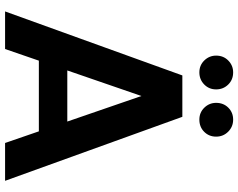

<svg xmlns="http://www.w3.org/2000/svg" viewBox="-111 -827 938 756"><g transform="rotate(90 358.0 -449.0)"><path d="M440 -698 692 0H543L328 -624H388L173 0H25L277 -698ZM168 -245H538L574 -133H132ZM265 -765Q237 -765 218 -784.5Q199 -804 199 -831Q199 -860 218.5 -879Q238 -898 265 -898Q294 -898 313 -878.5Q332 -859 332 -831Q332 -803 312.5 -784Q293 -765 265 -765ZM451 -765Q423 -765 404 -784.5Q385 -804 385 -831Q385 -860 404 -879Q423 -898 451 -898Q479 -898 498.5 -878.5Q518 -859 518 -831Q518 -803 499 -784Q480 -765 451 -765Z"/></g></svg>

Font: Parkinsans Light SemiBold
Style: Regular
Weight: 600
Version: Version 1.000